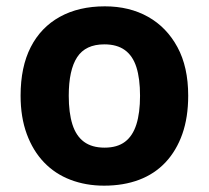

<svg xmlns="http://www.w3.org/2000/svg" viewBox="-20 -576 659 606"><path d="M574 -274Q574 -205.6 555.5 -153.1Q536.9 -100.5 502.5 -63.7Q468 -27 419 -8.5Q370 10 308.4 10Q251.2 10 202.6 -8.5Q154 -27 119 -63.5Q84 -100 64.5 -153Q45 -206 45 -274.2Q45 -364.7 77 -427.3Q109.1 -489.9 168.9 -522.9Q228.7 -556 311 -556Q388.4 -556 447.2 -523Q506 -490 540 -427.3Q574 -364.7 574 -274ZM197 -273.8Q197 -220 208.5 -183.5Q220 -147 245 -128.5Q270 -110 310 -110Q350 -110 374.5 -128.5Q399 -147 410.5 -183.5Q422 -220 422 -273.6Q422 -328 410.5 -364Q399 -400 374 -418Q349.1 -436 309.3 -436Q250 -436 223.5 -395.5Q197 -355 197 -273.8Z"/></svg>

Font: Noto Sans Sinhala
Style: Regular
Weight: 400
Designer: Jelle Bosma - Monotype Design Team
Foundry: Monotype Imaging Inc.
Version: Version 2.006